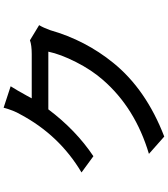

<svg xmlns="http://www.w3.org/2000/svg" viewBox="45 -901 910 1040"><g transform="rotate(-90 500.0 -381.0)"><path d="M801.8 -673.8 883.8 -624Q870.1 -601.6 856.4 -563.5Q801.8 -373 679.7 -222.7Q536.1 -44.9 280.3 53.7L186.5 -29.3Q435.5 -103.5 587.9 -279.3Q641.6 -340.8 684.1 -424.8Q726.6 -508.8 740.2 -574.2H427.7Q315.4 -424.8 173.8 -330.1L85.9 -394.5Q288.1 -514.6 400.4 -725.6Q421.9 -761.7 436.5 -816.4L552.7 -778.3Q533.2 -748 501 -689.5Q492.2 -671.9 487.3 -664.1H726.6Q775.4 -664.1 801.8 -673.8Z"/></g></svg>

Font: Gen Shin Gothic Monospace Medium
Style: Regular
Weight: 500
Designer: [Source Han Sans]
Ryoko NISHIZUKA  (kana & ideographs); Paul D. Hunt (Latin, Greek & Cyrillic); Wenlong ZHANG  (bopomofo
Version: Version 1.002.20150607